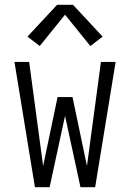

<svg xmlns="http://www.w3.org/2000/svg" viewBox="-20 -777 540 797"><path d="M125 0 40 -520H101L159 -88L219 -374H281L341 -88L399 -520H460L375 0H314L250 -296L186 0ZM145 -586 94 -625 217 -757H283L406 -625L355 -586L250 -716Z"/></svg>

Font: Iosevka SS04 Light
Style: Regular
Weight: 300
Monospace: yes
Designer: Belleve Invis
Foundry: Belleve Invis
Version: Version 19.0.0; ttfautohint (v1.8.4)